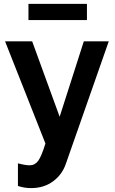

<svg xmlns="http://www.w3.org/2000/svg" viewBox="-20 -736 590 985"><path d="M126 -633V-716H426V-633ZM72 102Q110 112 132 112Q159 112 176 89Q193 66 213 0L6 -524H145L286 -137L410 -524H538L318 104Q299 160 252 194.5Q205 229 139 229Q105 229 72 218Z"/></svg>

Font: Raleway-v4020
Style: Bold
Weight: 700
Designer: Matt McInerney, Pablo Impallari, Rodrigo Fuenzalida
Foundry: Matt McInerney, Pablo Impallari, Rodrigo Fuenzalida
Version: Version 4.020;PS 004.020;hotconv 1.0.88;makeotf.lib2.5.64775